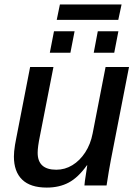

<svg xmlns="http://www.w3.org/2000/svg" viewBox="-20 -827 614 856"><path d="M367.7 -90.3Q328.6 -35.6 286.6 -13.2Q244.6 9.3 188.5 9.3Q115.2 9.3 78.6 -26.4Q42 -62 42 -129.4Q42 -139.2 43.2 -152.6Q44.4 -166 46.9 -180.9Q49.3 -195.8 52.2 -209.5L114.3 -528.3H218.3L158.2 -221.7Q147.9 -172.4 147.9 -146Q147.9 -70.3 231 -70.3Q269.5 -70.3 302.7 -90.6Q335.9 -110.8 359.9 -147.5Q383.8 -184.1 393.1 -232.4L450.7 -528.3H555.2L474.1 -112.8Q469.7 -90.8 465.1 -62.7Q460.4 -34.7 455.1 0H356.4Q356.4 -3.4 358.6 -20.8Q360.8 -38.1 364.3 -58.3Q367.7 -78.6 369.1 -90.3ZM507.8 -687.5 489.3 -591.8H397.9L416 -687.5ZM312.5 -687.5 293.9 -591.8H202.1L220.7 -687.5ZM522 -807.1 507.3 -738.3H232.9L247.1 -807.1Z"/></svg>

Font: Arimo Medium
Style: Italic
Weight: 500
Italic angle: -12°
Designer: Steve Matteson
Foundry: Monotype Imaging Inc.
Version: Version 1.33